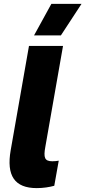

<svg xmlns="http://www.w3.org/2000/svg" viewBox="-20 -956 439 987"><path d="M169 11C202 11 234 6 259 -1L282 -130C271 -128 260 -127 249 -127C209 -127 203 -146 213 -201L304 -720H129L35 -184C12 -53 55 11 169 11ZM399 -936H244L155 -774H293Z"/></svg>

Font: Fixel Display 20240404 ExBold
Style: Italic
Weight: 800
Italic angle: -10°
Designer: AlfaBravo + MacPaw
Foundry: Kyrylo Tkachov, Marchela Mozhyna, Serhii Makarenko, Maria Weinstein, Zakhar Kryvoshyya
Version: Version 1.211;Glyphs 3.2 (3225)